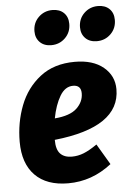

<svg xmlns="http://www.w3.org/2000/svg" viewBox="-57 -847 629 907"><g transform="rotate(-5 258.0 -393.0)"><path d="M495 -405Q495 -225 184 -192V-191Q184 -146 203 -126Q222 -106 258 -106Q287 -106 314.5 -117Q342 -128 378 -153L436 -55Q343 18 230 18Q128 18 73 -38Q18 -94 18 -197Q18 -288 49 -368.5Q80 -449 145.5 -500Q211 -551 310 -551Q396 -551 445.5 -510Q495 -469 495 -405ZM330 -400Q330 -439 292 -439Q254 -439 229.5 -397.5Q205 -356 193 -293Q266 -299 298 -329.5Q330 -360 330 -400ZM133 -711Q133 -751 160 -777.5Q187 -804 226 -804Q260 -804 280 -784.5Q300 -765 300 -732Q300 -692 273 -665.5Q246 -639 207 -639Q173 -639 153 -659Q133 -679 133 -711ZM349 -711Q349 -751 376 -777.5Q403 -804 442 -804Q476 -804 496 -784.5Q516 -765 516 -732Q516 -692 489 -665.5Q462 -639 423 -639Q389 -639 369 -659Q349 -679 349 -711Z"/></g></svg>

Font: Fira Sans Condensed ExtraBold
Style: Italic
Weight: 800
Width: 3
Italic angle: -8°
Designer: bBox Type GmbH & Carrois Corporate GbR & Edenspiekermann AG
Foundry: bBox Type GmbH & Carrois Corporate GbR & Edenspiekermann AG
Version: Version 4.301